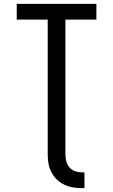

<svg xmlns="http://www.w3.org/2000/svg" viewBox="-20 -755 588 998"><path d="M406 223Q382 223 358.5 219Q335 215 313.5 204.5Q292 194 275 177.5Q258 161 247 139.5Q236 118 232 95Q228 72 228 48V-653H67V-735H481V-653H320V48Q320 66 324.5 83.5Q329 101 341 115Q353 129 370.5 135Q388 141 406 141H419V223Z"/></svg>

Font: Iosevka Semi-Condensed Medium
Style: Regular
Weight: 500
Monospace: yes
Designer: Belleve Invis
Foundry: Belleve Invis
Version: Version 27.3.5